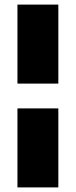

<svg xmlns="http://www.w3.org/2000/svg" viewBox="-20 -749 330 836"><path d="M56 -385V-729H234V-385ZM56 67V-277H234V67Z"/></svg>

Font: Mona Sans Expanded ExtraBold
Style: Regular
Weight: 800
Width: 7
Designer: Deni Anggara
Foundry: GitHub
Version: Version 1.001; ttfautohint (v1.8.4.7-5d5b);gftools[0.9.33]